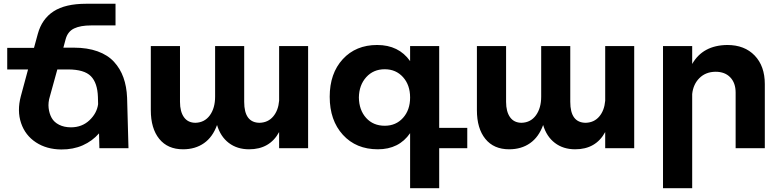

<svg xmlns="http://www.w3.org/2000/svg" viewBox="-20 -781 4115 1012"><path d="M657.2 0H503.9L502 -78.1Q466.8 -37.6 416.3 -15.1Q365.7 7.3 303.2 6.8Q225.6 6.3 169.2 -30.8Q112.8 -67.9 91.1 -132.3Q69.3 -196.8 89.8 -273.9L127.9 -415H18.1V-528.8H159.2L179.2 -602.1Q200.7 -681.2 262.5 -721.2Q324.2 -761.2 434.1 -761.2H588.9V-647H460Q404.3 -647 370.8 -631.1Q337.4 -615.2 326.2 -575.2L314 -529.8H369.1Q440.4 -529.8 494.1 -510.5Q547.9 -491.2 580.8 -455.3Q613.8 -419.4 630.6 -372.3Q647.5 -325.2 649.9 -266.1ZM354 -109.9Q412.1 -109.9 451.4 -147Q490.7 -184.1 497.1 -231.9L496.1 -270Q493.7 -344.2 459 -379.4Q424.3 -414.6 339.8 -415H282.2L243.2 -273.9Q232.9 -241.2 236.3 -211.7Q239.7 -182.1 252.4 -159.4Q265.1 -136.7 291.7 -123.3Q318.4 -109.9 354 -109.9Z M1451.2 -538.1H1604V0H1451.2V-85Q1401.9 5.9 1293 5.9Q1230 5.9 1186 -27.6Q1142.1 -61 1124 -122.1Q1101.1 -58.6 1055.2 -26.4Q1009.3 5.9 944.8 5.9Q863.8 5.9 819.3 -49.1Q774.9 -104 774.9 -200.2V-538.1H928.7V-244.1Q928.7 -192.4 949.7 -163.1Q970.7 -133.8 1010.7 -133.8Q1058.6 -135.3 1086.2 -173.3Q1113.8 -211.4 1113.8 -272V-538.1H1267.1V-244.1Q1267.1 -133.8 1349.1 -133.8Q1393.1 -135.3 1419.9 -167Q1446.8 -198.7 1451.2 -250Z M2442.9 -106.9V0H2294.9V210.9H2141.6V-79.1Q2083 5.9 1971.7 5.9Q1856.9 5.9 1787.4 -70.3Q1717.8 -146.5 1717.8 -271Q1717.8 -394 1786.6 -469Q1855.5 -543.9 1967.8 -543.9Q2081.5 -543.9 2141.6 -459V-538.1H2294.9V-106.9ZM2007.8 -118.2Q2066.9 -118.2 2104.2 -159.7Q2141.6 -201.2 2141.6 -267.1Q2141.6 -333 2104.2 -374.5Q2066.9 -416 2007.8 -416Q1948.2 -416 1910.4 -374.3Q1872.6 -332.5 1871.6 -267.1Q1872.6 -200.7 1909.9 -159.4Q1947.3 -118.2 2007.8 -118.2Z M3169.9 -538.1H3322.8V0H3169.9V-85Q3120.6 5.9 3011.7 5.9Q2948.7 5.9 2904.8 -27.6Q2860.8 -61 2842.8 -122.1Q2819.8 -58.6 2773.9 -26.4Q2728 5.9 2663.6 5.9Q2582.5 5.9 2538.1 -49.1Q2493.7 -104 2493.7 -200.2V-538.1H2647.5V-244.1Q2647.5 -192.4 2668.5 -163.1Q2689.5 -133.8 2729.5 -133.8Q2777.3 -135.3 2804.9 -173.3Q2832.5 -211.4 2832.5 -272V-538.1H2985.8V-244.1Q2985.8 -133.8 3067.9 -133.8Q3111.8 -135.3 3138.7 -167Q3165.5 -198.7 3169.9 -250Z M3813.5 -543.9Q3904.3 -543.9 3957.8 -488.3Q4011.2 -432.6 4011.2 -337.9V0H3857.4V-293Q3857.4 -343.8 3829.1 -373.3Q3800.8 -402.8 3751.5 -402.8Q3699.7 -402.3 3666.7 -369.6Q3633.8 -336.9 3628.4 -285.2V210.9H3474.6V-538.1H3628.4V-443.8Q3684.6 -542.5 3813.5 -543.9Z"/></svg>

Font: Montserrat arm SemiBold
Style: Regular
Weight: 600
Designer: Julieta Ulanovsky
Foundry: Julieta Ulanovsky
Version: Version 6.000;PS 006.000;hotconv 1.0.88;makeotf.lib2.5.64775